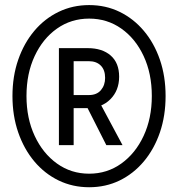

<svg xmlns="http://www.w3.org/2000/svg" viewBox="-20 -748 725 775"><path d="M257.8 -311.5V-364.3H338.9Q370.6 -364.3 387.5 -384.3Q404.3 -404.3 404.3 -433.6Q404.3 -465.8 386.7 -483.4Q369.1 -501 338.9 -501H257.8V-553.7H334Q392.6 -553.7 426.8 -523.9Q460.9 -494.1 460.9 -438.5Q460.9 -382.8 425.3 -347.2Q389.6 -311.5 330.1 -311.5ZM217.8 -162.1V-553.7H277.3V-162.1ZM409.2 -162.1 331.1 -316.4 372.1 -353.5 474.6 -162.1ZM339.8 7.8Q273.4 7.8 216.8 -19.5Q160.2 -46.9 118.4 -96.7Q76.7 -146.5 53.5 -213.6Q30.3 -280.8 30.3 -360.4Q30.3 -439.9 53.5 -506.8Q76.7 -573.7 118.4 -623.3Q160.2 -672.9 216.8 -700.2Q273.4 -727.5 339.8 -727.5Q406.7 -727.5 462.9 -700.2Q519 -672.9 560.8 -623.3Q602.5 -573.7 625.5 -506.8Q648.4 -439.9 648.4 -360.4Q648.4 -280.8 625.5 -213.6Q602.5 -146.5 560.8 -96.7Q519 -46.9 462.9 -19.5Q406.7 7.8 339.8 7.8ZM339.8 -46.9Q412.6 -46.9 469.7 -87.9Q526.9 -128.9 559.8 -199.7Q592.8 -270.5 592.8 -360.4Q592.8 -451.2 559.8 -521.7Q526.9 -592.3 469.7 -632.6Q412.6 -672.9 339.8 -672.9Q267.1 -672.9 210 -632.6Q152.8 -592.3 119.9 -521.7Q86.9 -451.2 86.9 -360.4Q86.9 -270.5 119.9 -199.7Q152.8 -128.9 210 -87.9Q267.1 -46.9 339.8 -46.9Z"/></svg>

Font: Reddit Sans Condensed
Style: Regular
Weight: 400
Designer: Stephen Hutchings
Foundry: Reddit
Version: Version 1.014